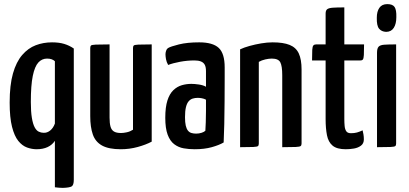

<svg xmlns="http://www.w3.org/2000/svg" viewBox="-20 -716 1989 934"><path d="M285 198Q275 198 265.5 197Q256 196 247 195V-31Q234 -11 211.5 -0.5Q189 10 158 10Q135 10 111.5 1.5Q88 -7 69 -30.5Q50 -54 38.5 -99Q27 -144 27 -217Q27 -302 43 -358.5Q59 -415 88 -448.5Q117 -482 154 -496Q191 -510 233 -510Q267 -510 292 -502.5Q317 -495 339 -480V158Q339 184 329 190.5Q319 197 285 198ZM192 -70Q209 -69 224 -81Q239 -93 247 -115V-418Q241 -424 231.5 -427.5Q222 -431 209 -431Q184 -431 166.5 -412Q149 -393 139.5 -347Q130 -301 130 -220Q130 -173 135 -143Q140 -113 148.5 -97Q157 -81 168.5 -75.5Q180 -70 192 -70Z M568 10Q509 10 476.5 -8Q444 -26 431.5 -62Q419 -98 419 -151V-482Q419 -491 422.5 -494.5Q426 -498 446 -499Q466 -500 513 -500V-144Q513 -117 517.5 -100.5Q522 -84 534 -76.5Q546 -69 569 -69Q581 -69 597 -72.5Q613 -76 627 -85V-482Q627 -491 630.5 -494.5Q634 -498 653 -499Q672 -500 718 -500V-27Q690 -12 650 -1Q610 10 568 10Z M927 10Q899 10 873.5 5.5Q848 1 827.5 -14.5Q807 -30 795.5 -61Q784 -92 784 -143Q784 -195 794.5 -227.5Q805 -260 823.5 -277.5Q842 -295 864.5 -301.5Q887 -308 911 -308Q926 -308 947 -305Q968 -302 982 -294Q982 -294 982 -307Q982 -320 982 -338Q982 -356 982 -370Q982 -390 976 -401Q970 -412 957.5 -417Q945 -422 926 -422Q891 -422 856 -415.5Q821 -409 798 -400Q790 -414 787.5 -428Q785 -442 785 -452Q785 -460 788 -469Q791 -478 797 -482Q810 -490 850.5 -500Q891 -510 949 -510Q1015 -510 1044 -483Q1073 -456 1073 -388V-337Q1073 -280 1072.5 -221.5Q1072 -163 1071 -112Q1070 -61 1068 -23Q1046 -10 1010 0Q974 10 927 10ZM934 -66Q948 -66 960.5 -70Q973 -74 979 -80Q980 -95 981 -121Q982 -147 982 -176.5Q982 -206 982 -231Q973 -236 962 -238Q951 -240 942 -240Q929 -240 917.5 -236.5Q906 -233 897.5 -223Q889 -213 884.5 -194.5Q880 -176 880 -146Q880 -121 883.5 -105.5Q887 -90 894 -81Q901 -72 911.5 -69Q922 -66 934 -66Z M1148 0V-476Q1167 -485 1194 -492.5Q1221 -500 1250.5 -505Q1280 -510 1306 -510Q1358 -510 1389 -497.5Q1420 -485 1433.5 -456Q1447 -427 1447 -378V-18Q1447 -9 1442.5 -5.5Q1438 -2 1418.5 -1Q1399 0 1353 0V-350Q1353 -395 1343.5 -413Q1334 -431 1302 -431Q1288 -431 1270.5 -427Q1253 -423 1239 -415V-18Q1239 -9 1235 -5.5Q1231 -2 1212 -1Q1193 0 1148 0Z M1662 10Q1619 10 1598 -7.5Q1577 -25 1570.5 -58.5Q1564 -92 1564 -136V-422H1498Q1498 -457 1499 -473.5Q1500 -490 1504.5 -495Q1509 -500 1518 -500H1564V-650Q1564 -665 1571.5 -671Q1579 -677 1598.5 -678.5Q1618 -680 1655 -680V-500H1751Q1751 -465 1750 -448.5Q1749 -432 1745.5 -427Q1742 -422 1733 -422H1655V-137Q1655 -119 1656.5 -103Q1658 -87 1664.5 -77.5Q1671 -68 1687 -68Q1704 -68 1716.5 -71.5Q1729 -75 1744 -82Q1746 -74 1748 -62.5Q1750 -51 1750 -38Q1750 -18 1736 -7.5Q1722 3 1702 6.5Q1682 10 1662 10Z M1814 0V-459Q1814 -480 1821.5 -488.5Q1829 -497 1849 -498.5Q1869 -500 1907 -500V-18Q1907 -9 1903 -5.5Q1899 -2 1879.5 -1Q1860 0 1814 0ZM1858 -561Q1836 -562 1824 -576.5Q1812 -591 1813 -630Q1813 -660 1825.5 -678Q1838 -696 1864 -696Q1890 -696 1899.5 -682Q1909 -668 1908 -633Q1908 -600 1895.5 -580.5Q1883 -561 1858 -561Z"/></svg>

Font: Yanone Kaffeesatz ExtraLight Medium
Style: Regular
Weight: 500
Version: Version 2.003